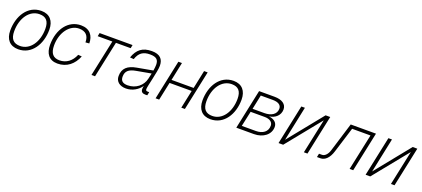

<svg xmlns="http://www.w3.org/2000/svg" viewBox="42 -1472 5303 2414"><g transform="rotate(20 2693.5 -265.0)"><path d="M214 12C395 12 500 -159 500 -353C500 -470 439 -542 327 -542C145 -542 41 -371 41 -177C41 -60 102 12 214 12ZM222 -35C135 -35 91 -81 91 -185C91 -361 185 -495 319 -495C406 -495 449 -449 449 -345C449 -169 355 -35 222 -35Z M739 12C866 12 953 -65 998 -177L949 -181C911 -88 840 -35 749 -35C667 -35 623 -82 623 -189C623 -363 724 -495 848 -495C937 -495 981 -448 981 -359L1031 -363C1031 -466 976 -542 857 -542C690 -542 573 -392 573 -178C573 -65 625 12 739 12Z M1192 0H1240L1343 -485H1540L1549 -530H1108L1099 -485H1295Z M1852 -54C1852 -14 1874 1 1915 1C1923 1 1932 1 1939 0L1948 -45H1927C1910 -45 1901 -50 1901 -70C1901 -111 1961 -324 1961 -401C1961 -491 1914 -542 1805 -542C1680 -542 1612 -487 1572 -373L1623 -369C1653 -460 1707 -495 1797 -495C1885 -495 1913 -463 1913 -397C1913 -377 1910 -349 1905 -319L1695 -281C1578 -260 1517 -208 1517 -104C1517 -32 1571 12 1656 12C1743 12 1817 -36 1858 -96C1855 -82 1852 -66 1852 -54ZM1567 -114C1567 -188 1607 -223 1699 -240L1897 -276C1891 -247 1884 -219 1880 -200C1859 -105 1773 -33 1662 -33C1597 -33 1567 -60 1567 -114Z M2050 0H2098L2149 -242H2445L2394 0H2442L2554 -530H2506L2455 -286H2159L2210 -530H2162Z M2786 12C2967 12 3072 -159 3072 -353C3072 -470 3011 -542 2899 -542C2717 -542 2613 -371 2613 -177C2613 -60 2674 12 2786 12ZM2794 -35C2707 -35 2663 -81 2663 -185C2663 -361 2757 -495 2891 -495C2978 -495 3021 -449 3021 -345C3021 -169 2927 -35 2794 -35Z M3130 0H3366C3487 0 3581 -70 3581 -173C3581 -228 3540 -265 3468 -274C3549 -285 3610 -339 3610 -418C3610 -488 3550 -530 3449 -530H3242ZM3241 -293 3281 -485H3441C3517 -485 3557 -457 3557 -408C3557 -335 3491 -293 3400 -293ZM3187 -45 3231 -249H3418C3488 -249 3529 -219 3529 -170C3529 -90 3465 -45 3375 -45Z M3695 0H3757L4132 -463L4034 0H4082L4194 -530H4132L3758 -67L3855 -530H3807Z M4209 0H4254C4318 0 4369 -53 4397 -144L4503 -485H4749L4646 0H4694L4806 -530H4468L4348 -139C4331 -84 4295 -48 4260 -48H4219Z M4860 0H4922L5297 -463L5199 0H5247L5359 -530H5297L4923 -67L5020 -530H4972Z"/></g></svg>

Font: Geist ExtraLight
Style: Italic
Weight: 200
Italic angle: -12°
Designer: Basement.studio, Andrés Briganti, Mateo Zaragoza
Foundry: Basement.studio, Vercel, Andrés Briganti, Guido Ferreyra, Mateo Zaragoza
Version: Version 1.500